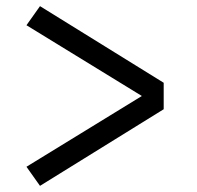

<svg xmlns="http://www.w3.org/2000/svg" viewBox="-20 -652 640 624"><path d="M110 -48 66 -110 441 -340 66 -570 110 -632 512 -383V-297Z"/></svg>

Font: Iosevka Aile
Style: Regular
Weight: 400
Designer: Belleve Invis
Foundry: Belleve Invis
Version: Version 28.0.1; ttfautohint (v1.8.4)